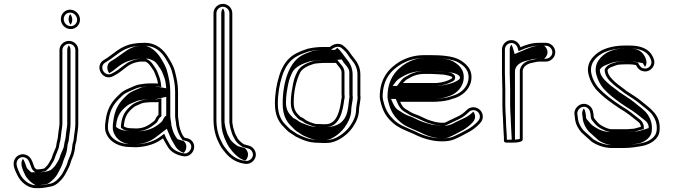

<svg xmlns="http://www.w3.org/2000/svg" viewBox="-20 -736 3475 991"><path d="M270.7 12.6 268.6 23.8C263.7 37.9 251.5 60.6 247.5 77.9C245 86.4 237.7 95.1 231.7 106.5C227.5 114.8 217.9 125.4 209.1 133.1C206 134.5 185.9 138 180 138H167.6C164.2 134.9 159.7 130.7 158.1 128.7C149.9 109.9 145.8 78.9 120.5 65.8C93.5 51.9 66.6 64.9 55.6 86.4C40.7 115.4 60.8 148.8 70.8 170.7C85.5 200.3 120.7 235 164.5 235H183.5C200.7 235 234 229 246.9 225.7C273.3 218.9 294.2 196.1 307.6 177.9C320.3 160.6 325.8 144.9 335.2 128C343.2 112 343.5 103.3 349.4 88.5C359.1 67.5 366 46.9 368 19.8V19.5C368 10.2 373 0.8 375 -11.7L377 -31.3C379.3 -51.8 384 -72.6 384 -96.3V-477.8C384 -503.4 362.4 -525 336 -525C309.9 -525 287 -503.7 287 -477.8V-96.5C287 -92.2 286.7 -88.5 286.1 -85C282.7 -63.4 280.3 -44.6 278.1 -23.5C276.1 -11.6 272.3 -2.9 270.7 12.6ZM345 -586C372.2 -586 393 -607.8 393 -634.5C393 -661.6 370 -686 342 -686C314.9 -686 294 -664.2 294 -637.5C294 -609.2 316.8 -586 345 -586ZM293 -21.9C295.2 -42.8 297.6 -61.4 300.9 -82.5C301.7 -86.8 302 -91.6 302 -96.5V-477.8C302 -494.7 317.7 -510 336 -510C354.2 -510 369 -494.9 369 -477.8V-96.3C369 -74.6 364.6 -54.7 362.1 -32.9L360.1 -13.6C358.3 -3.1 353.5 4.9 353 19.5C351 44.6 345 62.3 335.8 82.2C328.1 98.8 328.4 107.8 321.9 120.9C311.1 140.6 306.9 153.5 295.5 169.1C282.8 186.4 263.8 205.9 243.2 211.2C231.7 214.1 197.9 220 183.5 220H164.5C128.8 220 97.4 190 84.3 164.3C72.6 138.7 58.8 112.9 68.9 93.2C76.7 78.1 94.6 69.4 113.6 79.2C131.2 88.2 134.1 111.1 144.3 134.7C147.5 142 156.1 147.8 161.6 153H180C190.9 153 208 150.3 217.4 145.7C227.7 136.7 239 125.3 245 113.4C250 104 258.1 95.1 261.9 82.1C266.2 67.3 277.3 44.5 283.1 27.7L285.6 14.8C287 0.7 291.5 -7.2 293 -21.9ZM345 -601C325.3 -601 309 -617.4 309 -637.5C309 -656.3 323.3 -671 342 -671C361.3 -671 378 -653.5 378 -634.5C378 -615.7 363.7 -601 345 -601ZM310.7 13.5 308.4 25.4C303.1 40.6 291.2 62.8 287.3 79.3C284.1 90.1 276.4 99 270.9 109.3C265.6 120 254.2 131.7 243.8 140.7C225.4 149.7 207.1 153 180 153H140.5L130.4 143.6C126.6 139.9 122.1 135.9 119 132.2C112.5 117 108.4 96.9 98.3 83.7C80 108.8 98.6 142.8 110.1 168.1C122.2 192 152.6 216.6 166.3 220H183.1C187.8 219.8 217.9 215 224.3 213.3C230.7 211.7 255.6 192.3 269 174C280.9 157.8 286 143.1 295.9 125.1C303.2 110.4 303.5 102.2 309.9 86.1C319.5 65.3 326.1 45.6 328 19.6C328 8 333.1 -0.6 335 -12.4L337 -31.9C339.4 -52.9 344 -73.3 344 -96.3V-477.8C344 -487.1 340.9 -495.4 335.7 -502.1C330.8 -495.9 327 -487.2 327 -477.8V-96.5C327 -92 326.7 -87.9 326.1 -84C322.7 -62.5 320.3 -44.2 318.1 -22.7C315.8 -9.3 312.3 -2 310.7 13.5ZM344.4 -608.6C349.1 -614.6 353 -624.3 353 -634.5C353 -645.4 348.7 -655.7 342.4 -663.1C337.8 -657.1 334 -647.5 334 -637.5C334 -626.1 338.3 -615.8 344.4 -608.6Z M657.4 -74H657C640.9 -74 625.6 -78.4 619.2 -84C619.2 -84.3 619.2 -84.6 619.2 -84.9C619.2 -85.6 619.4 -88 619.7 -91.4C624.6 -138.4 641.7 -159.6 671.9 -183.8C679.6 -189.9 698.4 -196.4 711.5 -202.5C721 -205.9 742.4 -208.5 756 -208.5H785.8C790.2 -208.5 792.1 -208.6 798 -209.9V-143.2C793.1 -139.1 788.8 -134.1 786 -128.5L780.7 -118.2C779.8 -116.5 778.6 -114.9 775.7 -111.5C752.2 -92.9 725.9 -73 683.6 -73C674.5 -73 665.7 -73.3 657.4 -74ZM821.4 -22.2C827.7 -7.5 836.5 4.7 843.6 17.9C860 48.6 891.9 65.4 930.7 71L931 71C971.3 73.4 999.3 23 970.5 -8.6C957.8 -22.5 946.9 -21 931.2 -26.1C917.5 -43.5 911.1 -61.3 904.8 -88.6L902.9 -105.7C901.6 -118.5 898.9 -126.5 898.9 -139V-261.6C898.9 -302.6 891.6 -333.6 883.7 -364.4C876.2 -396.3 861 -418.8 847 -442.2C824.5 -478.2 788.6 -515 726.2 -515C703.5 -515 685.1 -513.6 665.1 -509.9C598.3 -497.9 562.8 -453.2 518.8 -428.1C462.2 -397.9 508.9 -313.6 563.8 -342.8C588.9 -355.3 604.7 -367.9 626 -384.8C646.3 -401.8 669.7 -414.2 704.3 -418H730.2C741.5 -414.1 750.1 -404.5 758.7 -392.4C766.5 -379.8 773.6 -372.2 778.2 -360C785.3 -341.2 793 -325.5 795.4 -304.6C793.9 -304.9 788.8 -305.5 785.8 -305.5H756C736.9 -305.5 711.2 -302.7 695.5 -299.4C673.6 -294 660.3 -285.4 642.1 -278.5C626.9 -272.2 613.6 -264.3 602.3 -254.6L580 -232.8C550 -200.9 531.9 -167.8 525 -113.4C520.1 -81 520.2 -60.7 532.7 -37.7C551.3 -1.3 596.8 23 652.5 23C663.3 23.7 673.9 24 684.7 24H684.9L685.1 24C742.9 21 786.3 4.8 821.4 -22.2ZM683.6 -58C731.1 -58 761.4 -81.1 785 -99.8C789 -102.9 792 -107.7 793.9 -111.1L799.3 -121.7C802.1 -127.2 808 -132 813 -136.1V-228.6L794.8 -224.6C789.1 -223.3 789.9 -223.5 785.8 -223.5H756C740.5 -223.5 719.4 -221.3 706.5 -216.7C693.8 -212.1 674.2 -204.9 662.6 -195.5C630.9 -170.1 610 -143.9 604.8 -92.9C604.4 -89.1 604.2 -87 604.2 -84.9V-77.3L609.3 -72.8C625.9 -58.1 655 -58 683.6 -58ZM653 8H652.5C600.8 8 561.4 -14.6 546 -44.7C535.3 -64.3 535 -79.2 539.8 -111.3C546.5 -163.4 562.8 -192.4 590.7 -222.3L612.4 -243.6C622.8 -252.3 634.2 -259 647.7 -264.6C667.1 -272 680 -280.2 698.9 -284.8C712.5 -287.7 738.5 -290.5 756 -290.5H785.8C787 -290.5 792.6 -289.9 792.7 -289.9L812.5 -286.3L810.3 -306.3C807.6 -330.1 799 -347.5 792.2 -365.3C786.4 -380.6 778.3 -389.2 771.4 -400.3C762.7 -414.5 750.2 -426.9 732.7 -433H703.4C665.6 -428.8 638.5 -414.7 616.6 -396.4C595.4 -379.8 580.7 -368 557 -356.2C520.1 -336.5 485.7 -393.4 526 -414.9C574.6 -442.7 606.3 -484.1 667.8 -495.1C687 -498.7 704 -500 726.2 -500C781.7 -500 813.1 -468.1 834.2 -434.4C848.4 -410.7 862.2 -390 869.1 -360.8C877.1 -329.8 883.9 -300.9 883.9 -261.6V-139C883.9 -124 886.8 -115.3 888 -104.1L890 -86.1C897 -55.6 905.5 -34.5 922.3 -13.2C942.2 -6.8 950.9 -7.9 959.4 1.5C979.2 23.2 958.5 57.1 932.2 56C896 50.7 870.2 35.9 856.8 10.8C849.1 -3.7 840.7 -15.3 835.3 -28.1L827.7 -45.9L812.3 -34.1C779.7 -9 739.6 5.9 684.5 9C672.3 9 663.9 8.7 653 8ZM579.2 -81V-84C579.2 -84.4 579.2 -84.6 579.2 -84.9C579.2 -86.2 579.4 -88.4 579.8 -91.9C584.7 -140.1 603.8 -164.6 635.7 -190.2C648.8 -200.6 670.1 -207.1 680.3 -211.9C700.4 -221.4 731.1 -223.5 756 -223.5H780.6L838 -236.2V-139.9C833.1 -135.9 828.4 -132 825.3 -125.7L819.9 -115.3C818.5 -112.7 816 -109.5 812.9 -106C792.1 -89.5 761.7 -58 683.6 -58C673.3 -58 662.9 -58.3 653 -59C615.8 -60.2 593.1 -68.7 579.2 -81ZM682.1 9C719.7 6.6 753.4 -4.1 785.5 -28.8L841 -71.5L860.9 -24.6C866.8 -10.8 875.4 1 882.8 14.9C893.9 35.7 911.9 47.5 928.2 53C942 40.6 948 13.1 932.7 -3.7C928.9 -7.9 926.3 -9.2 926.1 -9.2C928.7 -8 902.4 -15.1 896.2 -17.6C879.8 -38.4 872 -56.8 864.9 -87.6L862.9 -105.1C861.6 -117.3 858.9 -125.5 858.9 -139V-261.6C858.9 -302 851.8 -332.1 843.9 -363.1C836.6 -393.8 822.1 -415.3 808 -438.8C783.5 -478.1 745.8 -500 726.2 -500C707.6 -500 697.9 -499.3 682.7 -496.4C639 -488.6 604 -449.4 551.9 -419.6C531 -408.5 528.4 -376.8 544 -358.4C559 -367 572 -377.1 589.7 -391.1C611.8 -409.4 643 -426.8 698.5 -433H745.8L757.3 -429C782.4 -420.3 788.6 -408.6 797.5 -396C805.1 -383.8 812.6 -375.9 817.8 -362.1C824.8 -343.8 832.9 -327.3 835.3 -305.2L838.1 -280.3L781.4 -290.5H756C746.8 -290.5 725.9 -288.5 716.3 -286.6C704.9 -283.6 694 -277 671.3 -268.2C660.5 -263.7 649.1 -257.3 639.3 -248.9L617.5 -227.7C589.3 -197.5 571.8 -166.2 564.9 -112.6C560 -80.2 560.3 -62.1 572 -40.6C590.2 -4.9 631.2 8 652.5 8H655.8C664.9 8.6 672 8.9 682.1 9Z M1241 108.9C1279.9 117.8 1317.7 74.7 1292.3 35.9C1278.4 14.7 1258 14.9 1238.8 8.7C1226.4 0.5 1207.8 -14.9 1203.4 -27.7L1195.3 -42.5L1191.6 -51.6L1187.6 -65.2C1183.2 -76.7 1181.3 -88.8 1179 -104.5V-667.5C1179 -694.1 1157.1 -716 1130.5 -716C1103.9 -716 1082 -694.1 1082 -667.5V-118.8C1082 -72.3 1092.2 -32.5 1108.8 -0.1L1115.8 13.9C1120.1 22.5 1126 31.2 1133.6 40.2C1158.5 73.3 1189.2 101.1 1241 108.9ZM1097 -118.8V-667.5C1097 -685.8 1112.2 -701 1130.5 -701C1148.8 -701 1164 -685.8 1164 -667.5V-103.4C1166.3 -87.7 1168.7 -73 1173.4 -60.4L1177.4 -46.6L1181.7 -36.1L1189.6 -21.6C1198.8 0.3 1218.1 12.9 1232.2 22.3C1255.8 30 1270 29.3 1279.7 44.1C1297.8 71.6 1270.3 100.2 1243.8 94.1C1196.5 87 1169.5 63 1145.6 31.2C1139 22.3 1133.1 14.9 1129.2 7.1L1122.2 -6.9C1106.2 -38.1 1097 -75.2 1097 -118.8ZM1245.8 92.8C1258 83 1266.9 60 1253.4 39.5C1242.5 22.8 1239.5 28.7 1207.4 18.3C1192 8.1 1170.9 -6.9 1163.9 -25.2L1155.9 -39.9L1151.9 -49.6L1147.9 -63.3C1143.4 -75.3 1141.3 -88.4 1139 -104.1V-667.5C1139 -677.3 1135.7 -686 1130.5 -692.8C1125.8 -686.6 1122 -677.3 1122 -667.5V-118.8C1122 -111.3 1122.2 -106.6 1123 -98.2C1123.2 -62.8 1135.1 -28.4 1148.1 -2.9L1155.1 11.1C1159.2 19.3 1164.3 26.8 1172 35.9C1193.8 65 1220.1 85.9 1245.8 92.8Z M1743 -362.5V-250.5C1743 -245.4 1743.2 -241.6 1744 -235.1C1744 -234.6 1743.3 -229.5 1742.1 -224.9C1734.5 -167.3 1720.2 -95 1661 -95H1645.9C1641.3 -95 1633.8 -95.3 1624.6 -96H1611.1C1592.9 -99.5 1562.7 -111.2 1552.3 -120.8C1546.7 -126 1537.6 -129.6 1529.9 -133.6C1511 -151.9 1496 -165.8 1496 -206.5C1496 -266.4 1509 -319.7 1529 -361.3C1540.8 -383.1 1568.2 -396.5 1599.4 -406.2L1609.4 -408.1C1617.5 -409 1637.2 -411 1645.9 -411H1709.7C1711.2 -411 1712 -411 1713.9 -411.2C1723.4 -396.2 1743 -381.1 1743 -362.5ZM1840 -243.1V-351.9C1840 -389.6 1823.1 -416.9 1805.3 -438C1789.4 -456.8 1783.3 -472.6 1763.5 -490.3L1754.5 -498.1C1732.4 -518.3 1701.1 -509.5 1682.6 -493.5H1645.9C1617.4 -493.5 1590.2 -489.5 1567.8 -484.4L1540.2 -474.5C1529.8 -470.5 1519.8 -466.1 1511 -461.6C1464.3 -438.9 1437.7 -397.2 1421.3 -345.5C1407.9 -303.1 1399 -254.3 1399 -200.6C1399 -146.5 1415.5 -108.6 1444.2 -80.8C1455.4 -69.9 1465.6 -56.5 1481.8 -47.6C1489.5 -43.3 1497 -37 1506.8 -31C1538.2 -15.7 1571.1 1 1622.9 1C1633.1 1.7 1640.5 2 1645.9 2H1661C1694 2 1715.8 -7.6 1736.9 -19.9C1760.2 -33.8 1781.9 -53.3 1797.7 -74.9C1814.7 -99.8 1833 -130.9 1833 -170.8C1833 -184.3 1841 -215.8 1841 -233.4V-234.2C1840.4 -237.1 1840 -240.2 1840 -243.1ZM1709.7 -426H1645.9C1635.3 -426 1615.9 -423.9 1607.2 -422.9L1595.8 -420.8C1563.5 -410.8 1531.2 -396.8 1515.8 -368.4C1505.4 -349.1 1498.4 -330.7 1493.1 -306C1487 -273.1 1481 -245.4 1481 -206.5C1481 -161.1 1500.6 -141.2 1519.4 -122.8C1525.4 -116.9 1539.6 -112.1 1542.1 -109.8C1553.9 -98.9 1566.9 -95 1582 -89.4C1593 -84.9 1600.3 -82.8 1609.7 -81H1624.1C1634.7 -80.2 1640.3 -80 1645.9 -80H1661C1736 -80 1749.8 -169.6 1756.9 -222.1C1758.7 -230.2 1758.8 -230.7 1759 -235.7C1758.3 -241.9 1758 -245.8 1758 -250.5V-362.5C1758 -390.5 1733 -409.1 1726.6 -419.2L1721.7 -426.9C1717.9 -426.6 1713.3 -426 1709.7 -426ZM1623.4 -14H1622.9C1574.9 -14 1544.2 -29.5 1514 -44.2C1505 -49.7 1498.5 -55.4 1489.1 -60.7C1476.1 -67.9 1467.1 -79.5 1454.6 -91.6C1429 -116.4 1414 -149.7 1414 -200.6C1414 -252.6 1422.6 -300 1435.6 -341C1451.3 -390.6 1475.6 -427.7 1517.8 -448.2C1526.2 -452.5 1535.6 -456.6 1545.4 -460.4L1572 -470C1595 -475.1 1618.9 -478.5 1645.9 -478.5H1688.1C1703.7 -491.9 1727.4 -502.6 1744.6 -486.9L1753.6 -479C1767.6 -466.5 1774.1 -455.7 1784.1 -441C1788 -434.2 1790.8 -431.9 1793.8 -428.4C1810.6 -408.5 1825 -384.8 1825 -351.9V-243.1C1825 -239.5 1825.6 -235.3 1826 -232.7C1825.6 -216 1818 -188.2 1818 -170.8C1818 -135.7 1801.8 -107.5 1785.4 -83.6C1771.3 -64.1 1750.6 -45.6 1729.3 -32.9C1709.3 -21.2 1690.8 -13 1661 -13H1645.9C1641.1 -13 1633.4 -13.3 1623.4 -14ZM1784 -235.3 1784 -234.9C1783.9 -233.1 1783.4 -229.4 1782 -223.8C1775.5 -175 1778 -100.2 1692.8 -83C1683.5 -81.1 1672.4 -80 1661 -80H1645.9C1637.4 -80 1631.2 -80.3 1621 -81H1601.5C1585.6 -84 1573 -87.2 1558.7 -93C1545.6 -97.8 1526.9 -104.3 1515.2 -115.2C1513.5 -116.8 1502.8 -122 1494.5 -126.3C1474.8 -145.5 1456 -163.2 1456 -206.5C1456 -244.4 1461.8 -271.4 1468 -304.1C1473.1 -328 1480.1 -344 1489.7 -364.1C1504.1 -390.8 1539.7 -407.1 1577.4 -418.9L1594.6 -422.1C1607.3 -423.5 1623.5 -426 1645.9 -426H1707.1L1743.7 -429.2L1752.8 -414.7C1760.8 -402.1 1783 -385.1 1783 -362.5V-250.5C1783 -245.6 1783.3 -241.7 1784 -235.3ZM1645.9 -13H1661C1669.9 -13 1682.2 -15.7 1703.2 -28C1723.5 -40.1 1743.7 -57.8 1759 -78.8C1775.6 -102.9 1793 -132.7 1793 -170.8C1793 -185.9 1801 -216.7 1801 -233.6C1800.5 -236.3 1800 -239.9 1800 -243.1V-351.9C1800 -387.9 1784.2 -413.4 1767.2 -433.5C1750.6 -453.2 1741.5 -471.6 1721.2 -489.1C1720.8 -488.8 1719.9 -488.1 1719.3 -487.5L1708.8 -478.5H1645.9C1628.7 -478.5 1610.2 -476.2 1592.1 -472.4L1568.4 -463.8C1559.9 -460.5 1551.1 -456.8 1543.1 -452.6C1471.8 -418 1439 -310.1 1439 -200.6C1439 -147.6 1455.4 -111.6 1481.5 -86.2C1493.7 -74.4 1504.3 -61.9 1514.9 -56C1525.5 -50.1 1531.3 -44.9 1539.8 -39.5C1573.1 -23.3 1596.6 -14 1622.9 -14H1626.4C1633.2 -13.6 1645.8 -13 1645.9 -13Z M2079.5 -325.6C2106.7 -341.8 2129.9 -354.5 2172.3 -354.5H2201.8C2213.7 -354.5 2263.7 -351.6 2272.5 -350.6C2275.3 -350.3 2313 -342.8 2313 -338.2L2314.1 -336.2V-335C2314.1 -333.6 2312.3 -331.2 2309.3 -329.3C2287.5 -317.1 2267.4 -310.8 2234.1 -307.5L2059.4 -307.5C2060.5 -309 2078.6 -327 2079.5 -325.6ZM2078.3 -170.4C2063.7 -177.4 2053.4 -191.2 2045.3 -210.5H2212.3C2242.2 -210.5 2272.9 -213.6 2296.8 -219.8L2315.8 -225.8C2361.9 -237.9 2402.6 -269.9 2411.9 -318.7C2422.5 -379.5 2382.6 -411 2347.8 -429.6C2313.3 -447.2 2255.6 -451.5 2201.8 -451.5H2172.3C2119.2 -451.5 2081.1 -438.7 2045.8 -419.5C1985.5 -383.4 1940 -330.7 1940 -235V-234.7L1940 -234.5C1940.7 -224.4 1943.3 -212.4 1947.3 -199C1957.2 -161.2 1975.3 -131.3 2000.3 -108.6C2032.3 -76.6 2070.9 -64.3 2114 -45.2L2137.1 -34.3C2150.7 -27.9 2167.7 -22 2182.8 -17.8L2199.8 -13.7C2234.5 -4.8 2289.5 -2.2 2323 -16.1C2351.8 -28 2378.9 -43.1 2405.2 -57.5C2421.5 -67 2438.2 -80.1 2450.8 -92.7C2460.4 -102.3 2472 -114.6 2472 -134C2472 -160.6 2450.1 -182.5 2423.5 -182.5C2410.3 -182.5 2398.5 -177.6 2389.2 -168.3C2374.8 -153.9 2359 -141.4 2338.6 -132.8L2298.4 -113.7C2288.3 -108.9 2282.5 -104.8 2273.5 -102.5H2254.8C2242 -103.7 2240 -104.4 2227.8 -106.3L2210.3 -111.2C2205.5 -112.5 2200 -114.1 2193.7 -116.1C2177.4 -121.3 2146 -139.7 2124.2 -146.1C2107.5 -152 2092.6 -160.7 2078.3 -170.4ZM2274.2 -365.5C2264 -366.7 2215.1 -369.5 2201.8 -369.5H2172.3C2127.6 -369.5 2100 -355.2 2073.8 -339.7C2061.3 -334.5 2051.2 -321.5 2047.5 -316.5L2029.3 -292.5L2234.8 -292.5C2269.7 -295.9 2292.9 -302.9 2316.6 -316.2C2321.4 -318.9 2329.1 -323.5 2329.1 -335V-339.9C2324.2 -364.5 2274.6 -366.5 2274.2 -365.5ZM2070.9 -157.4C2086.9 -146.6 2101 -138.5 2119.2 -132C2137.9 -125.3 2169.5 -108 2189.2 -101.8C2195.6 -99.8 2201.4 -98.1 2206.3 -96.7L2224.6 -91.6C2236.6 -89.7 2240.4 -88.7 2254.2 -87.5H2275.4C2288 -90.8 2295.6 -95.8 2304.8 -100.2L2344.7 -119.1C2368.7 -129.5 2384.5 -142.4 2399.8 -157.7C2406.4 -164.3 2414.1 -167.5 2423.5 -167.5C2441.8 -167.5 2457 -152.3 2457 -134C2457 -121.2 2449.8 -112.9 2440.2 -103.3C2428.6 -91.7 2412.4 -79.1 2397.8 -70.5C2371.9 -56.4 2344.9 -41.4 2317.3 -30C2288.9 -18.2 2235.9 -19.9 2203.4 -28.3L2186.6 -32.3C2170.9 -36.8 2156 -41.9 2143.5 -47.8L2120.3 -58.9C2075.6 -78.7 2040 -90.1 2010.9 -119.2C1988.5 -141.6 1971.5 -166 1961.7 -203C1957.8 -216.2 1955.6 -227.3 1955 -235.3C1955.4 -326.2 1996.5 -372.3 2053.2 -406.5C2087.7 -425.1 2121.8 -436.5 2172.3 -436.5H2201.8C2254.9 -436.5 2311.2 -431.5 2340.9 -416.3C2374 -398.6 2406 -372.6 2397.1 -321.3C2389.2 -279.9 2354.1 -251.3 2311.7 -240.2L2292.7 -234.2C2269.7 -228.4 2241.1 -225.5 2212.3 -225.5H2022.7L2031.5 -204.7C2040.2 -184 2052 -167.2 2070.9 -157.4ZM2006.6 -292.5 2020.9 -311.6C2024.2 -316 2034.8 -328.3 2050 -336.2C2074.6 -350.7 2106.6 -369.5 2172.3 -369.5H2201.8C2223 -369.5 2266.7 -367 2284 -364.9C2292.8 -364 2341.6 -360.3 2352.2 -341.3C2353 -339.9 2353.4 -339 2354.1 -337.7V-335C2354.1 -329.6 2350.4 -325.9 2343.7 -321.7C2318.8 -305.9 2284 -296.9 2239.2 -292.5ZM2044.7 -162.2C2023.3 -173.3 2014 -188.8 2005.8 -208.2L1998.5 -225.5H2212.3C2234.4 -225.5 2256.4 -227.8 2272.7 -231.8L2291.4 -237.7C2321.7 -245.7 2362.9 -272.1 2372 -319.7C2382 -377.4 2345.4 -404.7 2315.3 -420.9C2292.8 -432.2 2251.8 -436.5 2201.8 -436.5H2172.3C2139.3 -436.5 2112.4 -429.2 2079.2 -411.3C2024.4 -378.2 1980 -328.9 1980 -234.9C1980.7 -225.3 1983 -213.9 1987.1 -200.5C1996.8 -163.4 2014 -135.4 2037.5 -114.1C2067.5 -84.2 2097.8 -75.6 2145 -54.8L2168.5 -43.6C2179 -38.6 2192 -34.1 2205.6 -30.1L2221.8 -26.3C2247.5 -19.6 2278.2 -19.9 2293.3 -26.2C2319.3 -36.9 2345.2 -51.2 2371.9 -65.8C2385.2 -73.6 2401.7 -86.3 2413.4 -98C2422.6 -107.2 2432 -116.8 2432 -134C2432 -144 2428.7 -152.7 2423.2 -159.7C2409 -146 2394.3 -134 2369.3 -123.2L2329.8 -104.4C2322.6 -101 2316.7 -95.4 2296.2 -90.1L2286 -87.5H2250.1C2231.3 -89.2 2219.6 -91.3 2207.7 -93.2L2186.8 -99.1C2181.1 -100.6 2174.7 -102.5 2168 -104.6C2141.6 -113 2111.6 -130.8 2099.7 -134.3C2077 -140.9 2060.2 -151.8 2044.7 -162.2Z M2581 -26V-10.5C2581 3.4 2600.5 0 2609 0C2614.3 0 2678 4 2678 -16.5V-372C2679.7 -376.9 2679.5 -378.5 2679.7 -378.4C2684.6 -395.5 2705.7 -408.8 2728.6 -412.1C2741.7 -414 2748.4 -418 2762.5 -418H2797.5C2823.3 -418 2846 -440.3 2846 -466.5C2846 -492.7 2823.4 -515 2797.5 -515H2762.5C2724.7 -515 2695.1 -504.8 2666.2 -492.4C2660.2 -512.6 2642.6 -529 2619.5 -529C2592.9 -529 2571 -507.1 2571 -480.5V-357.5C2571 -329.7 2573 -304.2 2573 -275.5V-194.5C2573 -184.3 2573.3 -172.9 2574 -160.1L2576 -126C2576.7 -116.7 2577 -108 2577 -99.5C2577 -86.3 2580 -51.2 2580 -41.5V-40.9C2580.6 -37.1 2581 -32.5 2581 -26ZM2592 -99.5C2592 -108.3 2591.7 -117.6 2591 -127L2589 -160.9C2588.3 -173.5 2588 -184.6 2588 -194.5V-275.5C2588 -304.9 2586 -330.5 2586 -357.5V-480.5C2586 -498.8 2601.2 -514 2619.5 -514C2634.9 -514 2647.4 -503.1 2651.9 -488.1L2656.7 -472L2672.2 -478.6C2700.4 -490.7 2727.5 -500 2762.5 -500H2797.5C2815 -500 2831 -484.2 2831 -466.5C2831 -448.8 2815 -433 2797.5 -433H2762.5C2745 -433 2736.4 -428.4 2726.4 -426.9C2699.8 -423.1 2673.6 -408.8 2665.1 -382C2664.3 -378.5 2664.8 -379.5 2663 -374.5V-19.5C2651.4 -14.1 2614.3 -15 2609 -15C2604.2 -15 2599.4 -14.6 2596 -14.7V-26C2596 -45.4 2592 -79.1 2592 -99.5ZM2621 -26V-14.7C2626.6 -14.6 2634.8 -14.9 2637.8 -15.4C2637.9 -15.6 2638 -16 2638 -16.5V-373C2639.8 -378.2 2638.7 -376.9 2640.2 -380.8C2646.3 -399.8 2666.5 -418.9 2714.5 -426.1C2714.5 -426.1 2724.3 -433 2762.5 -433H2788.1C2796 -438 2806 -451.3 2806 -466.5C2806 -481.5 2796.5 -494.7 2788.1 -500H2762.5C2745.5 -500 2725 -494.8 2696.3 -482.5L2636.6 -457L2626.5 -490.8C2624.9 -496.2 2622.6 -500.7 2619.2 -505.4C2614.4 -498.9 2611 -490.1 2611 -480.5V-357.5C2611 -330 2613 -304.5 2613 -275.5V-194.5C2613 -184.4 2613.3 -173.1 2614 -160.4L2616 -126.4C2616.7 -117.1 2617 -108.1 2617 -99.5C2617 -86.7 2620 -52.1 2620 -41.3C2620.6 -37.6 2621 -32.4 2621 -26Z M3217.6 -69H3139.1C3118.7 -69 3099.7 -79.7 3084.8 -88C3072.7 -94.4 3063.9 -104.5 3054.3 -116.3C3049.3 -122.1 3045 -128.2 3045 -129.5V-129.9C3042.5 -154.3 3042 -174.8 3022.6 -189.9C2987.4 -217.3 2940.3 -185.1 2945.1 -144.6C2945.8 -138.2 2948 -129.9 2948 -122.5V-122.1C2951.2 -94.4 2964.9 -71 2980.9 -52.5C2984.7 -48.3 3033.2 -5.3 3033.2 -5.3C3058.5 12.2 3096.5 28 3139.1 28H3197.4C3233.4 28 3271.3 22 3297 16.9C3335.1 9.2 3379.5 -16 3384 -59C3394.3 -143.5 3334 -176.5 3291.5 -212.9C3269.2 -232 3240.2 -248.5 3214.4 -266.2L3184.2 -289.4C3175 -295.7 3166.2 -302.6 3157.8 -310.1C3139.7 -326.3 3116.9 -346.9 3115.8 -373.6C3121 -387.7 3141.4 -391.6 3164.7 -400.6C3172.4 -402.7 3194 -404 3208.3 -404H3228.8C3241.7 -404 3250.7 -402.4 3262.7 -400C3269.1 -387.8 3276.7 -375.5 3293.6 -369.9C3323.9 -359.8 3348 -379.3 3355.1 -400.6C3361.3 -419.2 3354 -434.3 3348.2 -445.9C3328.6 -485 3285.6 -501 3228.8 -501H3208.3C3157 -501 3117.2 -491.8 3083.1 -474.9C3043.3 -452.6 2999.7 -408.8 3019.3 -345.9C3025.9 -320.2 3039 -296.4 3054.6 -276.7C3090.1 -236.8 3135.4 -204.7 3181 -174.7C3216.6 -154.3 3244.2 -131 3274.6 -106.6C3282.3 -100.4 3285.4 -95.1 3288 -83.3V-81.6C3287.9 -81.5 3287.9 -81.5 3287.3 -81.3L3273.4 -77.5C3261.4 -74.1 3253.1 -71 3240.7 -71H3240.3C3232.7 -70.3 3227 -69.8 3217.6 -69ZM3197.4 13H3139.1C3100.5 13 3065.5 -1.6 3042.5 -17.2C3036.9 -22.1 2995.1 -59.5 2992 -62.6C2976.8 -80.3 2965.8 -100.6 2963 -122.9C2962.7 -134.7 2960.6 -141.2 2959.9 -146.4C2956.6 -174.6 2989.4 -196.7 3013.4 -178.1C3026.6 -167.8 3027.6 -153.4 3030.3 -126.3C3032.8 -117.4 3037.6 -112.7 3042.8 -106.7C3052.2 -95.2 3062.7 -82.7 3077.7 -74.8C3092.1 -66.8 3113.6 -54 3139.1 -54H3218.2C3227.2 -54.8 3235 -55.5 3240.9 -56C3257.8 -56.2 3266 -59.8 3277.4 -63L3303 -70.1V-84.9C3299.9 -99.2 3294.5 -109.8 3284 -118.3C3253.9 -142.4 3225 -166.6 3188.8 -187.5C3143 -217.7 3099.5 -248.9 3066.1 -286.3C3051.2 -305.4 3039.8 -326.4 3033.8 -349.7C3019.7 -404.1 3050.9 -439.5 3090.1 -461.6C3122.6 -477.6 3158.9 -486 3208.3 -486H3228.8C3283.5 -486 3318.9 -470.9 3334.8 -439.1C3340.6 -427.5 3345 -417.6 3340.9 -405.4C3335.9 -390.3 3319.5 -377.1 3298.4 -384.1C3284.9 -388.6 3279.7 -399.9 3272.7 -413.2C3258.4 -416.2 3245.5 -419 3228.8 -419H3208.3C3192.9 -419 3172.2 -418.2 3160.7 -415.1C3138.8 -409.1 3110.2 -402 3100.7 -376C3102.2 -338.5 3129 -315.7 3147.8 -299C3156.6 -291.1 3166.4 -283.5 3175.4 -277.3L3205.6 -254.1C3232.2 -235.8 3261 -219.3 3281.7 -201.5C3306 -180.7 3333 -164 3349.4 -140.3C3362.6 -120.2 3373.3 -95.3 3369.1 -60.7C3365.7 -27.9 3329.9 -5.1 3294 2.1C3267.3 7.5 3232.6 13 3197.4 13ZM3278.2 3.6C3297.4 -0.3 3339.9 -19.6 3344 -59.6C3348.5 -96.9 3336.8 -124.1 3323 -145C3305.7 -170 3279.3 -185.9 3254.8 -206.9C3234.1 -224.7 3206.8 -240.2 3178.9 -259.3L3148.6 -282.5C3139.8 -288.6 3129.6 -296.5 3120.9 -304.3C3102.2 -321.1 3077.1 -343.7 3075.8 -374.5C3083.5 -395.7 3118.3 -404.2 3136 -411.1C3157.9 -419.6 3188.8 -419 3208.3 -419H3228.8C3251.3 -419 3269.4 -415.7 3282 -413.1L3298.4 -409.7C3301.7 -403.3 3305.2 -396.2 3309.3 -390.8C3321.4 -407.2 3316.9 -427.1 3308.9 -443.1C3290.5 -479.9 3258.4 -486 3228.8 -486H3208.3C3171.7 -486 3145.4 -480.7 3115.7 -466.2C3081.8 -447 3040.6 -407 3059 -347.5C3065.5 -322.6 3077.8 -300.2 3092.8 -281.2C3126.6 -243.3 3169.8 -212.3 3215.1 -182.5C3252.6 -161 3280.9 -137 3310.9 -112.9C3321.1 -104.6 3325.2 -96.5 3328 -83.9V-75.2C3322.7 -73.3 3321.9 -72.7 3312.2 -69.6L3297.3 -65.4C3289.7 -63.3 3277.8 -57.3 3245.8 -56.1C3241.4 -55.7 3229.6 -54.6 3222.1 -54H3139.1C3087.6 -54 3063.4 -73 3052 -79.4C3034.7 -88.7 3025.6 -100.2 3016.1 -111.8C3010.3 -118.6 3005 -122.3 3005 -129.6C3003 -148.7 3001.6 -165.3 2993.6 -176.2C2987.8 -168.7 2983.6 -157.2 2985 -145.3C2985.7 -139.4 2988 -131.1 2988 -122.4C2991.1 -97 3003.8 -74.7 3018.8 -57.3C3022.9 -53.2 3062.8 -17.6 3069.3 -11.9C3093.4 4.5 3123.4 13 3139.1 13H3197.4C3229.1 13 3244.4 10.4 3278.2 3.6Z"/></svg>

Font: HoneyBee
Style: Blur
Weight: 700
Foundry: Cannot Into Space Fonts
Version: Version 0.89